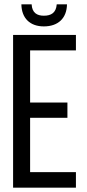

<svg xmlns="http://www.w3.org/2000/svg" viewBox="-20 -860 400 880"><path d="M240 -840C237 -801 214 -788 181 -788C150 -788 127 -801 125 -840H78C79 -777 117 -739 181 -739C247 -739 286 -777 287 -840ZM118 -390V-629H328V-700H40V0H328V-71H118V-320H289V-390Z"/></svg>

Font: VL Bebas Neue Regular
Style: Regular
Weight: 400
Designer: Ryoichi Tsunekawa
Foundry: Ryoichi Tsunekawa
Version: Version 001.003